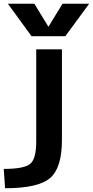

<svg xmlns="http://www.w3.org/2000/svg" viewBox="-42 -783 495 1023"><path d="M217 -642 291 -763H433L306 -590H126L0 -763H141L215 -642ZM151 -28V-520H288V-37Q288 112 224.5 166Q161 220 -15 220L-22 117Q87 117 119 90Q151 63 151 -28Z"/></svg>

Font: Mplus 1p Bold
Style: Bold
Weight: 700
Version: Version 1.061